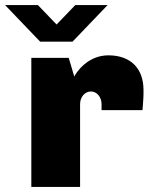

<svg xmlns="http://www.w3.org/2000/svg" viewBox="-74 -740 600 760"><path d="M352 -720H224L150 -643L76 -720H-54L85 -575H213ZM355 -521C272 -521 227 -452 220 -437L198 -511H50V0H243V-328C243 -356 262 -378 286 -378C309 -378 328 -356 328 -328V-304H490L492 -329C493 -344 494 -359 494 -367V-384C494 -468 444 -521 355 -521Z"/></svg>

Font: Chivo Light
Style: Bold
Weight: 900
Designer: Hector Gatti
Foundry: Omnibus-Type
Version: Version 1.003;PS 001.003;hotconv 1.0.70;makeotf.lib2.5.58329